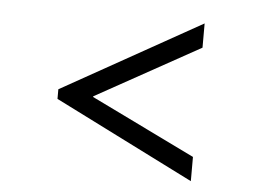

<svg xmlns="http://www.w3.org/2000/svg" viewBox="-41 -588 766 576"><g transform="rotate(5 342.0 -299.5)"><path d="M553 -62 133 -273V-302L553 -537V-464L239 -290V-288L553 -135Z"/></g></svg>

Font: Ekushey Lal Sabuj
Style: Regular
Weight: 400
Designer: Al Mamun Sumon
Foundry: Al Mamun Sumon
Version: Version 1.0